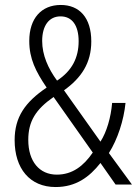

<svg xmlns="http://www.w3.org/2000/svg" viewBox="-20 -744 557 774"><path d="M225 -724C147 -724 98 -670 98 -579C98 -507 124 -456 168 -391C81 -332 39 -272 39 -179C39 -65 100 10 204 10C286 10 340 -30 385 -87L446 0H512L419 -127C454 -182 479 -259 486 -329H432C427 -270 410 -212 385 -173L238 -380C308 -430 348 -490 348 -577C348 -673 300 -724 225 -724ZM224 -678C271 -678 297 -641 297 -578C297 -512 271 -459 210 -419C174 -468 150 -522 150 -579C150 -641 178 -678 224 -678ZM196 -353 354 -129C317 -75 272 -40 209 -40C139 -40 94 -93 94 -180C94 -255 124 -303 196 -353Z"/></svg>

Font: Noto Sans Myanmar Condensed Light
Style: Regular
Weight: 300
Width: 3
Designer: Monotype Design Team
Foundry: Monotype Imaging Inc.
Version: Version 2.107